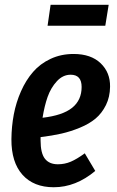

<svg xmlns="http://www.w3.org/2000/svg" viewBox="-20 -769 490 804"><path d="M435.1 -749 420.9 -661.1H179.2L191.9 -749ZM288.1 -543Q360.8 -543 401.4 -504.2Q441.9 -465.3 440.9 -405.8Q440.4 -362.8 423.6 -328.9Q406.7 -294.9 380.4 -272.7Q354 -250.5 314.9 -234.4Q275.9 -218.3 237.1 -209.5Q198.2 -200.7 149.9 -194.8V-181.2Q149.9 -127.4 168.2 -104.2Q186.5 -81.1 222.2 -81.1Q251 -81.1 276.6 -92Q302.2 -103 335 -127L378.9 -53.2Q297.4 15.1 205.1 15.1Q121.1 15.1 74.2 -37.1Q27.3 -89.4 27.8 -186Q28.3 -239.7 37.8 -290Q47.4 -340.3 67.9 -386.7Q88.4 -433.1 118.2 -467.5Q147.9 -502 191.7 -522.5Q235.4 -543 288.1 -543ZM158.2 -275.9Q242.2 -285.6 282 -317.6Q321.8 -349.6 321.8 -404.8Q321.8 -456.1 275.9 -456.1Q243.2 -456.1 218 -428.7Q192.9 -401.4 179.4 -363.3Q166 -325.2 158.2 -275.9Z"/></svg>

Font: Fira Sans Compressed Medium
Style: Italic
Weight: 500
Width: 3
Italic angle: -8°
Designer: Carrois Corporate & Edenspiekermann AG
Foundry: Carrois Corporate GbR & Edenspiekermann AG
Version: Version 4.203;PS 004.203;hotconv 1.0.88;makeotf.lib2.5.64775